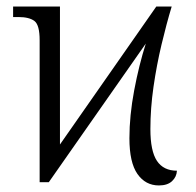

<svg xmlns="http://www.w3.org/2000/svg" viewBox="-20 -556 599 586"><path d="M465 10Q424 10 399.5 -25Q375 -60 375 -134Q375 -203 389.5 -280Q404 -357 425 -423L129 0H101V-433Q101 -480 85 -492Q69 -504 36 -504H20V-536H163V-115L457 -536H504Q488 -483 473 -420Q458 -357 448.5 -291Q439 -225 439 -162Q439 -95 459 -65Q479 -35 520 -35Q519 -16 505 -3Q491 10 465 10Z"/></svg>

Font: Noto Serif SemiCondensed Light
Style: Regular
Weight: 300
Width: 4
Designer: Monotype Design Team
Foundry: Monotype Imaging Inc.
Version: Version 2.013